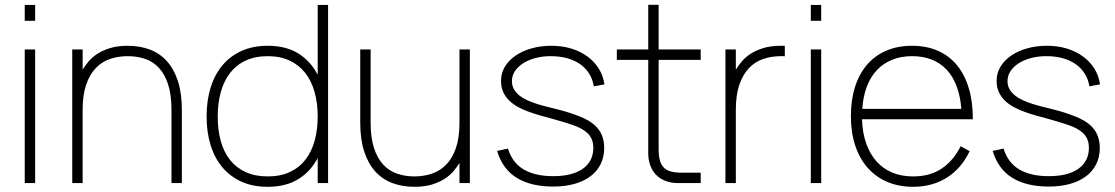

<svg xmlns="http://www.w3.org/2000/svg" viewBox="-20 -740 4506 776"><path d="M80 -656V-720H122V-656ZM80 0V-540H122V0Z M673 -296Q673 -357 659.5 -398.5Q646 -440 622.5 -465.5Q599 -491 566.5 -502Q534 -513 496 -513Q458.5 -513 425.5 -502Q392.5 -491 367.8 -465.5Q343 -440 328.5 -398.5Q314 -357 314 -296V0H272V-540H314V-458.5Q323 -473.5 337 -490.5Q351 -507.5 372.5 -521.8Q394 -536 424.5 -545.5Q455 -555 496 -555Q545 -555 585.5 -539.8Q626 -524.5 654.8 -492.5Q683.5 -460.5 699.2 -411.8Q715 -363 715 -296V0H673Z M1306 -720V0H1264V-101.5Q1235.5 -46.5 1185.2 -15.8Q1135 15 1062 15Q1001.5 15 955.5 -6Q909.5 -27 878.2 -64.5Q847 -102 831 -154.2Q815 -206.5 815 -269Q815 -333 831.2 -385.8Q847.5 -438.5 879 -476Q910.5 -513.5 956.5 -534.2Q1002.5 -555 1062 -555Q1136 -555 1186 -523.8Q1236 -492.5 1264 -437.5V-720ZM1062 -513Q1011 -513 973 -495.2Q935 -477.5 910 -445.2Q885 -413 872.5 -368.2Q860 -323.5 860 -269Q860 -214 872.5 -169.2Q885 -124.5 910.2 -93Q935.5 -61.5 973.5 -44.2Q1011.5 -27 1062 -27Q1113.5 -27 1151.5 -44.8Q1189.5 -62.5 1214.5 -94.8Q1239.5 -127 1251.8 -171.5Q1264 -216 1264 -269Q1264 -324 1251.2 -369Q1238.5 -414 1213 -446Q1187.5 -478 1149.8 -495.5Q1112 -513 1062 -513Z M1478 -244Q1478 -183.5 1491.5 -142Q1505 -100.5 1528.5 -75Q1552 -49.5 1584.5 -38.2Q1617 -27 1655 -27Q1692.5 -27 1725.8 -38.2Q1759 -49.5 1783.8 -75Q1808.5 -100.5 1822.8 -142Q1837 -183.5 1837 -244V-540H1879V0H1837V-81.5Q1828 -66.5 1814 -49.5Q1800 -32.5 1778.5 -18.2Q1757 -4 1726.8 5.5Q1696.5 15 1655 15Q1606 15 1565.5 -0.2Q1525 -15.5 1496.2 -47.5Q1467.5 -79.5 1451.8 -128.2Q1436 -177 1436 -244V-540H1478Z M2216 14Q2126 14 2068.8 -21Q2011.5 -56 1989 -130L2033 -139.5Q2050.5 -82.5 2096.5 -55.2Q2142.5 -28 2216 -28Q2293 -28 2335.5 -58Q2378 -88 2378 -143Q2378 -156.5 2374.8 -168.5Q2371.5 -180.5 2363.8 -191.2Q2356 -202 2343.2 -211.2Q2330.5 -220.5 2311.5 -228.5Q2295.5 -235 2269.2 -243.2Q2243 -251.5 2212 -260Q2190 -266 2166.2 -272.5Q2142.5 -279 2119.5 -287.2Q2096.5 -295.5 2075.8 -306.5Q2055 -317.5 2039.2 -332.5Q2023.5 -347.5 2014.2 -367.2Q2005 -387 2005 -413.5Q2005 -444 2020.2 -469.8Q2035.5 -495.5 2062.8 -514.5Q2090 -533.5 2127.2 -544.2Q2164.5 -555 2208.5 -555Q2252 -555 2288.8 -543.8Q2325.5 -532.5 2353.8 -512Q2382 -491.5 2400 -462.8Q2418 -434 2423 -399L2380 -391Q2375.5 -419.5 2361.2 -442.2Q2347 -465 2324.5 -480.8Q2302 -496.5 2271.8 -504.8Q2241.5 -513 2205.5 -513Q2173 -513 2144.5 -505.5Q2116 -498 2094.8 -484.5Q2073.5 -471 2061.2 -452.5Q2049 -434 2049 -412Q2049 -393.5 2057.5 -379Q2066 -364.5 2080 -353.5Q2094 -342.5 2112 -334.5Q2130 -326.5 2149.5 -320.2Q2169 -314 2188.2 -309.2Q2207.5 -304.5 2223.5 -300.5Q2258 -292 2288 -282Q2318 -272 2338 -263Q2382 -242.5 2402 -213Q2422 -183.5 2422 -142Q2422 -106 2407.8 -77Q2393.5 -48 2366.8 -27.8Q2340 -7.5 2302 3.2Q2264 14 2216 14Z M2473 -540H2600V-720.5H2642V-540H2812V-498H2642V-138Q2642 -111 2646.8 -92.8Q2651.5 -74.5 2662.5 -63.2Q2673.5 -52 2691.5 -47Q2709.5 -42 2736 -42H2812V0H2720.5Q2693 0 2670.5 -8.5Q2648 -17 2632.5 -32.5Q2617 -48 2608.5 -70.5Q2600 -93 2600 -120.5V-498H2473Z M3152 -512.5Q3148 -513 3144 -513Q3140 -513 3136 -513Q3098.5 -513 3065.5 -502Q3032.5 -491 3007.8 -465.5Q2983 -440 2968.5 -398.5Q2954 -357 2954 -296V0H2912V-540H2954V-458.5Q2963 -473.5 2977 -490.5Q2991 -507.5 3012.5 -521.8Q3034 -536 3064.5 -545.5Q3095 -555 3136 -555Q3140 -555 3144 -555Q3148 -555 3152 -554.5Z M3257 -656V-720H3299V-656ZM3257 0V-540H3299V0Z M3670 -27Q3740 -27 3787.2 -59.5Q3834.5 -92 3862.5 -149L3899 -129Q3865.5 -59 3806.8 -22Q3748 15 3670 15Q3612.5 15 3566.2 -4.8Q3520 -24.5 3487.2 -61.2Q3454.5 -98 3436.8 -151Q3419 -204 3419 -270Q3419 -336.5 3436 -389.5Q3453 -442.5 3485 -479.2Q3517 -516 3562.8 -535.5Q3608.5 -555 3666 -555Q3724.5 -555 3770.2 -535Q3816 -515 3847.5 -476.8Q3879 -438.5 3895.5 -383.5Q3912 -328.5 3912 -258H3464Q3465.5 -203.5 3480.8 -160.5Q3496 -117.5 3522.5 -87.8Q3549 -58 3586.2 -42.5Q3623.5 -27 3670 -27ZM3865.5 -300Q3857 -404 3805.8 -458.5Q3754.5 -513 3666 -513Q3621.5 -513 3585.8 -498.5Q3550 -484 3524.2 -456.8Q3498.5 -429.5 3483.5 -390Q3468.5 -350.5 3465 -300Z M4219 14Q4129 14 4071.8 -21Q4014.5 -56 3992 -130L4036 -139.5Q4053.5 -82.5 4099.5 -55.2Q4145.5 -28 4219 -28Q4296 -28 4338.5 -58Q4381 -88 4381 -143Q4381 -156.5 4377.8 -168.5Q4374.5 -180.5 4366.8 -191.2Q4359 -202 4346.2 -211.2Q4333.5 -220.5 4314.5 -228.5Q4298.5 -235 4272.2 -243.2Q4246 -251.5 4215 -260Q4193 -266 4169.2 -272.5Q4145.5 -279 4122.5 -287.2Q4099.5 -295.5 4078.8 -306.5Q4058 -317.5 4042.2 -332.5Q4026.5 -347.5 4017.2 -367.2Q4008 -387 4008 -413.5Q4008 -444 4023.2 -469.8Q4038.5 -495.5 4065.8 -514.5Q4093 -533.5 4130.2 -544.2Q4167.5 -555 4211.5 -555Q4255 -555 4291.8 -543.8Q4328.5 -532.5 4356.8 -512Q4385 -491.5 4403 -462.8Q4421 -434 4426 -399L4383 -391Q4378.5 -419.5 4364.2 -442.2Q4350 -465 4327.5 -480.8Q4305 -496.5 4274.8 -504.8Q4244.5 -513 4208.5 -513Q4176 -513 4147.5 -505.5Q4119 -498 4097.8 -484.5Q4076.5 -471 4064.2 -452.5Q4052 -434 4052 -412Q4052 -393.5 4060.5 -379Q4069 -364.5 4083 -353.5Q4097 -342.5 4115 -334.5Q4133 -326.5 4152.5 -320.2Q4172 -314 4191.2 -309.2Q4210.5 -304.5 4226.5 -300.5Q4261 -292 4291 -282Q4321 -272 4341 -263Q4385 -242.5 4405 -213Q4425 -183.5 4425 -142Q4425 -106 4410.8 -77Q4396.5 -48 4369.8 -27.8Q4343 -7.5 4305 3.2Q4267 14 4219 14Z"/></svg>

Font: Vela Sans ExtLt
Style: Regular
Weight: 200
Designer: Principal design: Mikhail Sharanda - project Manrope.
Design modification: Ravid Balaliev
Foundry: Mikhail Sharanda
Version: Version 1.001